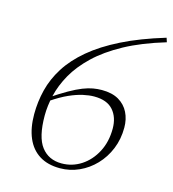

<svg xmlns="http://www.w3.org/2000/svg" viewBox="-106 -786 798 885"><g transform="rotate(15 293.0 -344.0)"><path d="M580 -698.5 586.5 -678.5Q474.5 -645 395.2 -601.8Q316 -558.5 264.2 -509Q212.5 -459.5 183.2 -407.5Q154 -355.5 142 -304.5Q130 -253.5 130 -207Q130 -104.5 164.8 -59Q199.5 -13.5 261.5 -13.5Q312.5 -13.5 355 -41.2Q397.5 -69 423 -117.8Q448.5 -166.5 448.5 -229Q448.5 -283.5 419 -317Q389.5 -350.5 328.5 -350.5Q304.5 -350.5 275.2 -344Q246 -337.5 210.5 -321.8Q175 -306 130.5 -276L121.5 -289Q169.5 -321 204.2 -340.8Q239 -360.5 265.2 -370.8Q291.5 -381 313 -384.8Q334.5 -388.5 355 -388.5Q404 -388.5 435.8 -369.8Q467.5 -351 483.2 -319.2Q499 -287.5 499 -247.5Q499 -192.5 479.8 -145.5Q460.5 -98.5 427.2 -63.8Q394 -29 350.8 -9.5Q307.5 10 260 10Q201.5 10 161.8 -15Q122 -40 101.8 -87.2Q81.5 -134.5 81.5 -200.5Q81.5 -260 95.8 -317Q110 -374 143.8 -427.5Q177.5 -481 235 -529.5Q292.5 -578 377.5 -620.5Q462.5 -663 580 -698.5Z"/></g></svg>

Font: Newsreader 24pt Light
Style: Italic
Weight: 300
Italic angle: -17°
Designer: Hugues Gentile
Foundry: Production Type
Version: Version 1.003